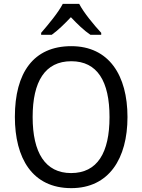

<svg xmlns="http://www.w3.org/2000/svg" viewBox="-20 -964 736 994"><path d="M390 -944H305C282 -899 230 -837 193 -794V-784H248C279 -806 313 -839 347 -875C381 -839 415 -806 448 -784H504V-794C467 -834 413 -899 390 -944ZM640 -358C640 -574 544 -725 349 -725C153 -725 57 -587 57 -359C57 -145 147 10 349 10C544 10 640 -143 640 -358ZM149 -358C149 -542 213 -647 349 -647C484 -647 547 -543 547 -358C547 -173 484 -68 348 -68C214 -68 149 -174 149 -358Z"/></svg>

Font: Noto Sans Sinhala SemiCondensed
Style: Regular
Weight: 400
Width: 4
Designer: Jelle Bosma - Monotype Design Team
Foundry: Monotype Imaging Inc.
Version: Version 2.006